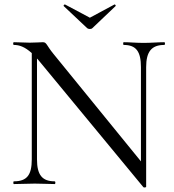

<svg xmlns="http://www.w3.org/2000/svg" viewBox="-20 -811 767 846"><path d="M120 -109C120 -40 99 -12 41 -12C38 -12 38 0 41 0L133 -2C167 -2 195 0 221 0C225 0 225 -12 221 -12C166 -12 143 -40 143 -109V-553C145 -551 149 -547 152 -543L612 14C615 16 624 15 624 12V-515C624 -584 648 -613 704 -613C708 -613 708 -625 704 -625C678 -625 645 -622 613 -622C579 -622 552 -625 525 -625C522 -625 522 -613 525 -613C580 -613 601 -584 601 -515V-100L216 -573C184 -612 186 -625 169 -625C158 -625 136 -623 111 -623L41 -625C37 -625 37 -613 41 -613C65 -613 89 -605 120 -577ZM261 -784 364 -687C368 -683 381 -681 387 -687L489 -784C492 -786 487 -793 484 -791L376 -733L267 -791C264 -793 258 -786 261 -784Z"/></svg>

Font: Cormorant Garamond
Style: Regular
Weight: 400
Designer: Christian Thalmann (Catharsis Fonts)
Foundry: Catharsis Fonts
Version: Version 4.002;Glyphs 3.4 (3410)